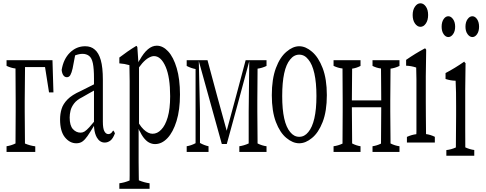

<svg xmlns="http://www.w3.org/2000/svg" viewBox="-20 -880 2965 1172"><path d="M300.3 -512.7Q303.2 -409.2 306.2 -315.9Q306.2 -315.9 279.3 -315.9Q267.1 -388.2 254.9 -470.7Q254.9 -470.7 132.8 -470.7Q130.9 -331.1 130.9 -266.1Q130.9 -228 130.9 -199.2Q130.9 -158.7 132.3 -19.5Q132.3 -8.8 132.3 -7.8Q132.3 -3.9 132.3 -3.9Q163.6 9.3 195.3 13.2Q195.3 35.2 195.3 47.4Q195.3 47.4 20 47.4Q20 35.2 20 12.7Q47.4 8.8 74.7 -4.4Q74.7 -4.4 74.7 -7.8Q74.7 -8.8 74.7 -19.5Q75.2 -61 75.2 -112.8Q75.2 -151.4 75.7 -199.2Q75.7 -228 75.7 -266.1Q75.2 -304.7 75.2 -353Q74.7 -394.5 74.7 -445.8Q74.7 -447.3 74.7 -458.5Q74.7 -458.5 74.7 -461.9Q47.4 -464.8 20 -478Q20 -490.7 20 -512.7Q20 -512.7 300.3 -512.7Z M571.3 -40.5Q558.1 -63.5 554.7 -98.1Q554.2 -109.9 553.7 -111.8Q528.8 -70.8 513.9 -49.3Q499 -27.8 483.6 -16.6Q468.3 -5.4 445.8 -5.4Q405.8 -5.4 376.2 -42Q346.7 -78.6 346.7 -150.9Q346.7 -185.1 356 -215.3Q365.2 -245.6 392.3 -273.2Q419.4 -300.8 471.2 -323.7Q496.1 -336.9 553.7 -365.2Q553.7 -388.2 553.7 -401.4Q553.7 -460.9 546.9 -493.7Q540 -526.4 523.7 -538.8Q507.3 -551.3 483.4 -551.3Q463.9 -551.3 438.5 -542Q431.2 -506.8 423.3 -462.4Q417.5 -436 409.2 -421.4Q401.4 -408.7 388.2 -408.7Q375 -408.7 366.7 -420.4Q358.4 -432.1 356.4 -453.1Q367.2 -519.5 406.7 -558.6Q446.3 -597.7 500 -597.7Q535.6 -597.7 558.1 -577.6Q582.5 -557.6 595.2 -513.2Q607.9 -468.8 607.9 -393.1Q607.9 -270 607.9 -137.2Q607.9 -97.7 616.2 -80.6Q625.5 -61.5 641.1 -61.5Q652.8 -61.5 661.6 -70.8Q666.5 -76.2 670.9 -83.5Q676.3 -79.6 681.6 -65.9Q669.4 -33.7 653.6 -21.7Q637.7 -9.8 619.1 -9.8Q589.4 -9.8 571.3 -40.5ZM525.4 -103.5Q536.6 -115.7 553.7 -136.7Q553.7 -136.7 553.7 -327.1Q538.1 -318.8 522.2 -309.6Q506.3 -300.3 482.9 -287.1Q448.2 -270 431.9 -248Q415.5 -226.1 410.4 -204.1Q405.3 -182.1 405.3 -162.6Q405.3 -113.8 425 -92Q444.8 -70.3 472.2 -70.3Q484.9 -70.3 496.3 -77.4Q507.8 -84.5 525.4 -103.5Z M853.5 -43.9Q844.2 -56.6 835 -75.7Q830.6 -81.1 826.2 -93.3Q826.2 -31.2 826.2 22.5Q826.2 69.3 826.2 106.4Q826.7 154.3 827.1 191.9Q827.1 210.9 827.6 220.7Q860.4 234.4 893.1 238.8Q893.1 260.7 893.1 272.5Q893.1 272.5 708.5 272.5Q708.5 260.3 708.5 238.8Q739.7 234.9 771 221.7Q771.5 211.9 771.5 192.4Q771.5 154.8 771.5 107.9Q771.5 -137.2 771.5 -384.8Q771.5 -440.9 770 -482.4Q739.3 -491.2 708.5 -493.2Q708.5 -514.6 708.5 -528.8Q760.3 -568.8 811.5 -599.6Q814.9 -600.6 818.4 -592.3Q821.3 -550.8 824.7 -499.5Q828.6 -511.2 832.5 -513.2Q880.9 -601.1 937 -601.1Q974.6 -601.1 1006.8 -565.9Q1039.1 -530.8 1058.8 -463.9Q1078.6 -397 1078.6 -303Q1078.6 -209 1057.6 -141.1Q1036.6 -73.2 1002.2 -36.9Q967.8 -0.5 926.3 -0.5Q907.7 -0.5 889.6 -10Q871.6 -19.5 853.5 -43.9ZM848.1 -493.7Q839.4 -483.9 828.6 -468.8Q828.6 -468.8 828.6 -125.5Q842.8 -103 856.4 -90.3Q884.3 -63.5 911.1 -63.5Q940.4 -63.5 963.9 -88.4Q988.8 -113.3 1003.7 -164.3Q1018.6 -215.3 1018.6 -292.5Q1018.6 -408.7 991.2 -472.2Q962.9 -537.6 919.9 -537.6Q905.8 -537.6 887.5 -527.3Q869.1 -517.1 848.1 -493.7Z M1246.6 -512.7Q1305.2 -292.5 1363.8 -82Q1421.4 -292.5 1479.5 -512.7Q1479.5 -512.7 1606.9 -512.7Q1606.9 -490.2 1606.9 -477.5Q1579.6 -464.4 1552.2 -460.9Q1552.2 -460.9 1552.2 -457Q1551.8 -356.4 1550.8 -266.1Q1550.8 -228 1550.8 -199.2Q1550.8 -158.7 1552.2 -19.5Q1552.2 -8.8 1552.2 -7.8Q1552.2 -4.4 1552.2 -4.4Q1579.6 9.3 1606.9 12.7Q1606.9 34.7 1606.9 47.4Q1606.9 47.4 1440.9 47.4Q1440.9 35.2 1440.9 12.7Q1469.2 8.8 1498 -4.4Q1498 -96.7 1498 -199.2Q1499.5 -348.1 1501.5 -506.3Q1432.6 -248.5 1364.3 -1Q1364.3 -1 1334 -1Q1264.6 -249.5 1193.4 -507.8Q1196.8 -348.6 1200.7 -199.2Q1200.7 -98.1 1200.7 -7.3Q1227.1 7.3 1252.9 12.7Q1252.9 35.2 1252.9 47.4Q1252.9 47.4 1119.6 47.4Q1119.6 35.2 1119.6 12.7Q1147 8.3 1173.8 -5.9Q1173.8 -227.1 1173.8 -458.5Q1146.5 -463.4 1119.6 -477.5Q1119.6 -490.2 1119.6 -512.7Q1119.6 -512.7 1246.6 -512.7Z M1861.8 -73.7Q1886.2 -102.5 1898.9 -157.7Q1911.6 -212.9 1911.6 -294.2Q1911.6 -375.5 1898.9 -431.9Q1886.2 -488.3 1861.8 -517.1Q1838.9 -546.4 1806.6 -546.4Q1774.4 -546.4 1751 -516.6Q1702.6 -459 1702.6 -293.5Q1702.6 -131.3 1751.5 -73.7Q1774.4 -44.9 1806.6 -44.9Q1838.9 -44.9 1861.8 -73.7ZM1728.5 -37.6Q1689 -69.8 1664.1 -135.3Q1639.2 -200.7 1639.2 -299.1Q1639.2 -397.5 1664.1 -464.4Q1689 -531.2 1729 -564.5Q1767.6 -597.7 1806.6 -597.7Q1845.7 -597.7 1884.3 -564.5Q1923.8 -531.2 1949.5 -464.4Q1975.1 -397.5 1975.1 -299.3Q1975.1 -201.2 1949.5 -135.3Q1923.8 -69.3 1884.3 -37.6Q1845.7 -5.4 1806.4 -5.4Q1767.1 -5.4 1728.5 -37.6Z M2418.5 -512.7Q2418.5 -490.2 2418.5 -477.5Q2391.1 -464.4 2363.8 -460.9Q2363.8 -460.9 2363.8 -457Q2363.3 -356.4 2362.3 -266.1Q2362.3 -228 2362.3 -199.2Q2362.3 -158.7 2363.8 -19.5Q2363.8 -8.8 2363.8 -7.8Q2363.8 -4.4 2363.8 -4.4Q2391.1 9.3 2418.5 12.7Q2418.5 34.7 2418.5 47.4Q2418.5 47.4 2253.9 47.4Q2253.9 35.2 2253.9 12.7Q2279.3 9.3 2305.7 -3.4Q2307.1 -197.3 2307.1 -220.2Q2307.1 -220.2 2307.1 -225.1Q2307.1 -225.1 2127.9 -225.1Q2127.9 -225.1 2127.9 -220.2Q2127.9 -167.5 2129.4 -21Q2129.4 -9.3 2129.4 -7.8Q2129.4 -4.4 2129.4 -4.4Q2154.8 8.8 2180.7 12.7Q2180.7 34.7 2180.7 47.4Q2180.7 47.4 2016.1 47.4Q2016.1 35.2 2016.1 12.7Q2043.5 9.3 2070.8 -3.4Q2070.8 -3.4 2070.8 -6.8Q2070.8 -8.3 2070.8 -19.5Q2071.3 -61 2071.3 -112.8Q2071.3 -151.4 2071.8 -199.2Q2071.8 -228 2071.8 -266.1Q2071.3 -304.7 2071.3 -353Q2070.8 -394.5 2070.8 -445.8Q2070.8 -447.3 2070.8 -458.5Q2070.8 -458.5 2070.8 -461.9Q2043.5 -464.8 2016.1 -478Q2016.1 -490.7 2016.1 -512.7Q2016.1 -512.7 2180.7 -512.7Q2180.7 -490.2 2180.7 -477.5Q2155.3 -464.4 2129.4 -460.9Q2129.4 -460.9 2129.4 -457.5Q2128.9 -359.9 2127.9 -272Q2127.9 -272 2127.9 -267.1Q2127.9 -267.1 2307.1 -267.1Q2307.1 -267.1 2307.1 -272Q2307.1 -308.1 2306.6 -353.3Q2306.2 -398.4 2305.7 -461.9Q2279.8 -464.8 2253.9 -477.5Q2253.9 -490.2 2253.9 -512.7Q2253.9 -512.7 2418.5 -512.7Z M2546.4 -716.3Q2527.3 -716.3 2513.2 -736.3Q2499 -756.3 2499 -788.1Q2499 -819.8 2513.2 -839.8Q2527.3 -859.9 2546.4 -859.9Q2565.4 -859.9 2579.3 -840.3Q2593.3 -820.8 2593.3 -788.6Q2593.3 -756.3 2579.3 -736.3Q2565.4 -716.3 2546.4 -716.3ZM2463.9 -44.4Q2492.7 -57.6 2521.5 -61Q2521.5 -61 2521.5 -64.9Q2522 -76.2 2522 -77.1Q2522 -128.9 2522 -170.9Q2522 -288.1 2522 -395.5Q2522 -428.7 2520.5 -467.8Q2489.7 -478 2459 -479Q2459 -502 2459 -514.6Q2516.1 -554.2 2573.2 -584.5Q2577.6 -585 2581.5 -576.2Q2580.6 -500.5 2579.1 -415Q2579.1 -340.3 2579.1 -256.3Q2579.1 -218.8 2579.6 -171.9Q2580.1 -125 2580.6 -61.5Q2607.4 -58.1 2634.3 -44.9Q2634.3 -32.2 2634.3 -9.8Q2634.3 -9.8 2463.9 -9.8Q2463.9 -31.7 2463.9 -44.4Z M2704.6 36.1Q2733.4 33.2 2762.7 20Q2764.2 -119.1 2764.2 -175.8Q2764.2 -199.2 2764.2 -232.4Q2764.2 -281.7 2763.7 -314.7Q2763.2 -347.7 2761.2 -387.2Q2730.5 -387.7 2699.7 -397.9Q2699.7 -411.1 2699.7 -434.1Q2756.8 -463.9 2814 -503.9Q2817.9 -494.6 2821.8 -495.6Q2820.8 -410.2 2819.8 -334.5Q2819.8 -207 2819.8 -89.8Q2819.8 -37.6 2820.3 16.1Q2820.3 19.5 2820.3 19.5Q2847.7 32.2 2875 35.6Q2875 58.1 2875 70.8Q2875 70.8 2704.6 70.8Q2704.6 58.6 2704.6 36.1ZM2863.3 -780.8Q2879.9 -780.8 2892.1 -762.9Q2904.3 -745.1 2904.3 -717Q2904.3 -689 2892.1 -671.4Q2879.9 -653.8 2863.5 -653.8Q2847.2 -653.8 2834.2 -671.4Q2821.3 -689 2821.3 -717Q2821.3 -745.1 2834 -762.9Q2846.7 -780.8 2863.3 -780.8ZM2716.6 -653.8Q2700.2 -653.8 2688 -671.4Q2675.8 -689 2675.8 -717Q2675.8 -745.1 2687.7 -762.9Q2699.7 -780.8 2716.3 -780.8Q2732.9 -780.8 2745.6 -762.9Q2758.3 -745.1 2758.3 -717Q2758.3 -689 2745.6 -671.4Q2732.9 -653.8 2716.6 -653.8Z"/></svg>

Font: Scarab Serif
Style: Light
Weight: 300
Designer: John Roberts
Foundry: Scarab
Version: 1.0